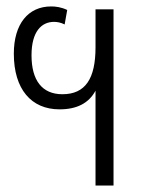

<svg xmlns="http://www.w3.org/2000/svg" viewBox="-20 -577 459 597"><path d="M277 0H333V-548H277V-430C277 -333 246 -284 174 -284C111 -284 78 -327 78 -405C78 -479 109 -509 148 -509C158 -509 169 -507 181 -501L189 -546C170 -555 153 -557 139 -557C68 -557 23 -503 23 -410C23 -300 77 -237 165 -237C219 -237 256 -256 277 -295Z"/></svg>

Font: Noto Sans Thai Cond Light
Style: Regular
Weight: 300
Width: 3
Designer: Monotype Design Team
Foundry: Monotype Imaging Inc.
Version: Version 2.002